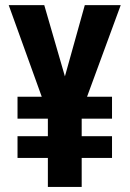

<svg xmlns="http://www.w3.org/2000/svg" viewBox="-20 -734 509 754"><path d="M234.9 -434.1 313 -713.9H454.1L321.8 -354H419.9V-268.1H300.8V-199.2H419.9V-113.8H300.8V0H168V-113.8H48.8V-199.2H168V-268.1H48.8V-354H144L14.2 -713.9H153.8Z"/></svg>

Font: Open Sans Condensed
Style: Regular
Weight: 400
Width: 3
Designer: Monotype Design Team
Foundry: Monotype Imaging Inc.
Version: Version 3.000